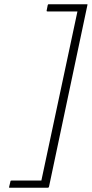

<svg xmlns="http://www.w3.org/2000/svg" viewBox="-20 -770 433 905"><path d="M27 115Q21 115 23 111L29 86Q29 83 30.5 82Q32 81 34 81H175L345 -716H204Q202 -716 200.5 -717Q199 -718 200 -721L205 -746Q206 -749 207 -749.5Q208 -750 211 -750H389Q394 -750 392 -746L211 110Q210 112 209 113.5Q208 115 205 115Z"/></svg>

Font: Glory Thin ExtraLight
Style: Italic
Weight: 250
Italic angle: -12°
Version: Version 1.011